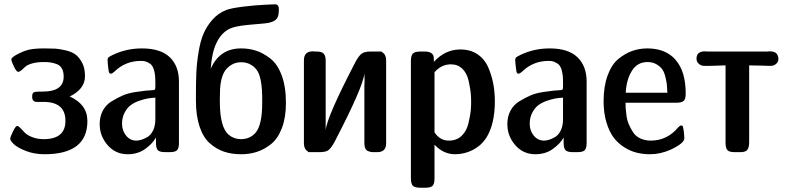

<svg xmlns="http://www.w3.org/2000/svg" viewBox="-20 -714 3697 901"><path d="M27.8 -63Q27.8 -69.8 40.5 -96.4Q53.2 -123 61 -123Q65.9 -123 75.4 -113.5Q85 -104 95.9 -92Q106.9 -80.1 130.9 -70.6Q154.8 -61 185.1 -61Q287.1 -61 287.1 -147Q287.1 -235.8 184.1 -235.8H152.8Q130.9 -235.8 130.9 -259.8Q130.9 -275.9 137.5 -280Q144 -284.2 164.1 -284.2H180.2Q279.3 -284.2 278.8 -355Q278.8 -377 270.5 -392.1Q262.2 -407.2 246.6 -413.1Q231 -418.9 217.5 -420.9Q204.1 -422.9 186 -422.9Q152.8 -422.9 129.9 -416Q106.9 -409.2 97.9 -400.1Q88.9 -391.1 80.3 -384Q71.8 -377 64.9 -377Q57.1 -377 45.2 -401.9Q33.2 -426.8 33.2 -435.1Q33.2 -443.8 57.1 -457Q90.3 -475.1 116.7 -481Q143.1 -486.8 187 -486.8Q217.8 -486.8 237.3 -485.8Q256.8 -484.9 286.9 -478Q316.9 -471.2 334.5 -458Q352.1 -444.8 365.5 -419.4Q378.9 -394 378.9 -356.9Q378.9 -295.9 307.1 -261.2Q390.1 -224.1 390.1 -146Q390.1 9.8 189 9.8Q141.1 9.8 101.6 -5.6Q62 -21 44.9 -37.6Q27.8 -54.2 27.8 -63Z M447.8 -131.8Q447.8 -167 462.4 -194.6Q477.1 -222.2 503.9 -238.5Q530.8 -254.9 555.9 -265.9Q581.1 -276.9 615 -282Q648.9 -287.1 663.8 -288.6Q678.7 -290 697.8 -291Q705.6 -292 707.3 -294.4Q709 -296.9 709 -310.1V-330.1Q709 -364.3 702.4 -386.2Q695.8 -408.2 682.9 -416Q669.9 -423.8 661.9 -426Q653.8 -428.2 642.1 -428.2Q567.9 -428.2 517.1 -377.9Q505.9 -368.2 501 -368.2Q494.1 -368.2 491.9 -373.5Q489.7 -378.9 487.8 -397Q484.9 -420.9 484.9 -433.1Q484.9 -440.9 488.8 -444.6Q492.7 -448.2 508.8 -456.1Q572.8 -486.8 646 -486.8Q733.9 -486.8 776.9 -445.3Q819.8 -403.8 819.8 -331.1V-43.9Q819.8 -18.1 810.8 -9Q801.8 0 775.9 0H755.9Q729 0 720.5 -9.5Q711.9 -19 711.9 -43.9V-68.8Q695.8 -40 661.4 -15.1Q627 9.8 579.1 9.8Q522 9.8 484.9 -33Q447.8 -75.7 447.8 -131.8ZM552.7 -133.8Q552.7 -100.6 571.8 -77.4Q590.8 -54.2 620.1 -54.2Q629.9 -54.2 641.8 -57.6Q653.8 -61 670.4 -70.1Q687 -79.1 698 -101.1Q709 -123 709 -154.8V-255.9Q690.9 -254.9 673.8 -252Q656.7 -249 633.3 -241Q609.9 -232.9 593.3 -220.5Q576.7 -208 564.7 -185.3Q552.7 -162.6 552.7 -133.8Z M899.4 -242.2V-265.1Q899.4 -329.1 901.4 -373.5Q903.3 -418 911.9 -470Q920.4 -522 935.5 -556.9Q950.7 -591.8 977.1 -621.8Q1003.4 -651.9 1041.5 -667Q1064.5 -675.8 1122.1 -682.9Q1179.7 -689.9 1225.6 -691.9L1270.5 -693.8Q1288.6 -693.8 1288.6 -670.9Q1288.6 -636.7 1278.3 -626Q1274.4 -621.1 1270 -618.2Q1265.6 -615.2 1258.1 -612.1Q1250.5 -608.9 1243.9 -607.4Q1237.3 -606 1224.9 -604.5Q1212.4 -603 1203.9 -602.5Q1195.3 -602.1 1176.5 -600.1Q1157.7 -598.1 1144.5 -597.2Q1082.5 -591.3 1057.6 -579.1Q978.5 -540 968.8 -391.1Q1010.7 -487.3 1112.3 -486.8Q1148.4 -486.8 1181.4 -476.3Q1214.4 -465.8 1248 -439.9Q1281.7 -414.1 1301.8 -360.6Q1321.8 -307.1 1321.8 -231Q1321.8 -162.1 1302.7 -112.5Q1283.7 -63 1251.7 -37.6Q1219.7 -12.2 1185.1 -1.2Q1150.4 9.8 1111.3 9.8Q1067.4 9.8 1031.5 -2.2Q995.6 -14.2 964.6 -41.5Q933.6 -68.8 916.5 -120.1Q899.4 -171.4 899.4 -242.2ZM1011.7 -236.8Q1011.7 -117.7 1052.7 -82Q1077.6 -61 1110.4 -61Q1154.3 -61 1180.7 -92.8Q1210.4 -129.9 1210.4 -230V-261.2Q1209.5 -321.3 1198.5 -357.2Q1187.5 -393.1 1157.7 -410.2Q1136.7 -422.4 1110.4 -421.9Q1074.2 -421.9 1045.9 -394Q1017.6 -366.2 1012.7 -296.9Q1011.7 -280.8 1011.7 -251Z M1406.2 -41V-431.2Q1406.2 -473.1 1448.2 -473.1Q1450.2 -473.1 1453.1 -472.7Q1456.1 -472.2 1458 -472.2H1466.3Q1490.2 -472.2 1499.3 -461.7Q1508.3 -451.2 1508.3 -431.2V-103Q1514.2 -166 1647.9 -422.9Q1662.1 -449.7 1675.5 -460.9Q1689 -472.2 1719.2 -472.2H1770Q1778.8 -465.3 1782 -462.2Q1785.2 -459 1788.6 -450.9Q1792 -442.9 1792 -431.2V-41Q1792 0 1750 0H1731.9Q1724.1 0 1719.7 -1Q1715.3 -2 1707.3 -4.9Q1699.2 -7.8 1694.6 -17.3Q1689.9 -26.9 1689.9 -42V-309.1Q1689.9 -314 1690.4 -325Q1690.9 -335.9 1690.9 -341.1Q1690.9 -346.2 1690.4 -355Q1689.9 -363.8 1689.9 -369.1Q1684.1 -306.2 1550.3 -48.8Q1535.2 -21 1522.7 -10.5Q1510.3 0 1479 0H1428.2Q1419.4 -6.8 1416.3 -10Q1413.1 -13.2 1409.7 -21Q1406.2 -28.8 1406.2 -41Z M1908.2 122.1V-426.8Q1908.2 -453.6 1917.7 -462.9Q1927.2 -472.2 1953.1 -472.2H1972.2Q1993.2 -472.2 2003.2 -465.1Q2013.2 -458 2014.6 -450Q2016.1 -441.9 2016.1 -423.8Q2069.3 -481.9 2140.1 -481.9Q2188 -481.9 2221.4 -459Q2254.9 -436 2271.5 -397Q2288.1 -357.9 2295.2 -319.3Q2302.2 -280.8 2302.2 -237.8Q2302.2 -130.9 2261.2 -65.9Q2237.3 -29.8 2198.2 -10Q2159.2 9.8 2115.2 9.8Q2061 9.8 2019 -35.2V123Q2019 148.9 2010 158Q2001 167 1975.1 167H1953.1Q1926.3 167 1917.2 157.5Q1908.2 147.9 1908.2 122.1ZM2019 -92.8Q2044.9 -53.7 2086.9 -54.2Q2123 -54.2 2146.5 -76.7Q2169.9 -99.1 2178.5 -136.5Q2187 -173.8 2189 -193.8Q2190.9 -213.9 2190.9 -235.8Q2190.9 -257.8 2189 -277.8Q2187 -297.9 2179.4 -333.5Q2171.9 -369.1 2150.4 -390.6Q2128.9 -412.1 2096.2 -412.1Q2051.3 -412.1 2019 -375Z M2360.8 -131.8Q2360.8 -167 2375.5 -194.6Q2390.1 -222.2 2417 -238.5Q2443.8 -254.9 2469 -265.9Q2494.1 -276.9 2528.1 -282Q2562 -287.1 2576.9 -288.6Q2591.8 -290 2610.8 -291Q2618.7 -292 2620.4 -294.4Q2622.1 -296.9 2622.1 -310.1V-330.1Q2622.1 -364.3 2615.5 -386.2Q2608.9 -408.2 2595.9 -416Q2583 -423.8 2575 -426Q2566.9 -428.2 2555.2 -428.2Q2481 -428.2 2430.2 -377.9Q2418.9 -368.2 2414.1 -368.2Q2407.2 -368.2 2405 -373.5Q2402.8 -378.9 2400.9 -397Q2397.9 -420.9 2397.9 -433.1Q2397.9 -440.9 2401.9 -444.6Q2405.8 -448.2 2421.9 -456.1Q2485.8 -486.8 2559.1 -486.8Q2647 -486.8 2689.9 -445.3Q2732.9 -403.8 2732.9 -331.1V-43.9Q2732.9 -18.1 2723.9 -9Q2714.8 0 2689 0H2668.9Q2642.1 0 2633.5 -9.5Q2625 -19 2625 -43.9V-68.8Q2608.9 -40 2574.5 -15.1Q2540 9.8 2492.2 9.8Q2435.1 9.8 2397.9 -33Q2360.8 -75.7 2360.8 -131.8ZM2465.8 -133.8Q2465.8 -100.6 2484.9 -77.4Q2503.9 -54.2 2533.2 -54.2Q2543 -54.2 2554.9 -57.6Q2566.9 -61 2583.5 -70.1Q2600.1 -79.1 2611.1 -101.1Q2622.1 -123 2622.1 -154.8V-255.9Q2604 -254.9 2586.9 -252Q2569.8 -249 2546.4 -241Q2522.9 -232.9 2506.3 -220.5Q2489.7 -208 2477.8 -185.3Q2465.8 -162.6 2465.8 -133.8Z M2812.5 -238.8Q2812.5 -308.6 2831.5 -360.4Q2850.6 -412.1 2882.6 -438Q2914.6 -463.9 2948 -475.3Q2981.4 -486.8 3017.6 -486.8Q3104.5 -486.8 3151.1 -432.4Q3197.8 -377.9 3197.8 -274.9Q3197.8 -249 3188.2 -240.5Q3178.7 -231.9 3153.8 -231.9H2915.5Q2915.5 -218.8 2916 -207.8Q2916.5 -196.8 2919.7 -172.9Q2922.9 -148.9 2930.7 -130.9Q2938.5 -112.8 2950.4 -94Q2962.4 -75.2 2984.1 -64.7Q3005.9 -54.2 3033.7 -54.2Q3110.8 -54.2 3162.6 -116.2Q3170.4 -125 3175.8 -125Q3182.6 -125 3184.1 -122.1Q3185.5 -119.1 3187.5 -105Q3188.5 -102.1 3188.5 -101.1Q3191.4 -74.2 3191.4 -64.9Q3191.4 -42 3128.4 -12.2Q3079.6 9.8 3029.8 9.8Q2999 9.8 2969.7 2.9Q2940.4 -3.9 2911.1 -22Q2881.8 -40 2860.8 -67.1Q2839.8 -94.2 2826.2 -138.4Q2812.5 -182.6 2812.5 -238.8ZM2916.5 -278.8H3111.8Q3110.8 -300.8 3109.6 -314.5Q3108.4 -328.1 3103 -351.1Q3097.7 -374 3088.6 -387.5Q3079.6 -400.9 3061.5 -411.9Q3043.5 -422.9 3018.6 -422.9Q2970.7 -422.9 2945.1 -381.3Q2919.4 -339.8 2916.5 -278.8Z M3248.5 -439Q3248.5 -473.1 3288.6 -473.1Q3290.5 -473.1 3293.5 -472.7Q3296.4 -472.2 3297.9 -472.2H3580.6Q3582.5 -472.2 3586.2 -472.7Q3589.8 -473.1 3591.8 -473.1Q3615.7 -473.1 3624.3 -462.2Q3632.8 -451.2 3632.8 -438Q3632.8 -431.2 3630.1 -424.6Q3627.4 -418 3618.4 -411.4Q3609.4 -404.8 3593.8 -404.8Q3592.8 -404.8 3555.7 -406Q3518.6 -407.2 3495.6 -407.2V-45.9Q3495.6 -15.1 3481.4 -5.9Q3471.7 0 3454.6 0H3427.7Q3399.9 0 3392.3 -11Q3384.8 -22 3384.8 -43V-407.2Q3371.6 -407.2 3345.7 -406Q3319.8 -404.8 3306.6 -404.8H3287.6Q3271.5 -404.8 3262.5 -411.9Q3253.4 -418.9 3251 -425.5Q3248.5 -432.1 3248.5 -439Z"/></svg>

Font: CMU Sans Serif Demi Condensed
Style: DemiCondensed
Weight: 600
Width: 3
Version: Version 0.7.0